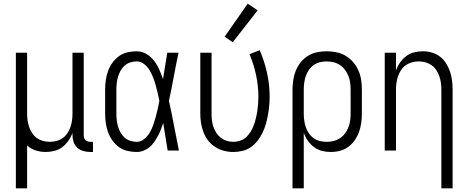

<svg xmlns="http://www.w3.org/2000/svg" viewBox="-20 -816 2540 1041"><path d="M66 205V-530H127V-200Q127 -181 129.5 -163Q132 -145 138 -127.5Q144 -110 154.5 -94Q165 -78 180 -67.5Q195 -57 213 -52Q231 -47 250 -47Q269 -47 287 -52Q305 -57 320 -67.5Q335 -78 345.5 -94Q356 -110 362 -127.5Q368 -145 370.5 -163Q373 -181 373 -200V-530H434V-84Q434 -76 436 -69Q438 -62 443 -57Q448 -52 455.5 -49.5Q463 -47 470 -47H484V8H470Q451 8 432.5 3Q414 -2 399.5 -15Q385 -28 379 -46.5Q373 -65 373 -84V-96Q365 -73 351 -53Q337 -33 318 -18.5Q299 -4 275 2Q251 8 227 8Q200 8 173.5 -0.5Q147 -9 127 -27V205Z M721 8Q695 8 670 2Q645 -4 624.5 -19Q604 -34 589 -55Q574 -76 565.5 -100Q557 -124 553.5 -149.5Q550 -175 550 -200V-330Q550 -355 553.5 -380.5Q557 -406 565.5 -430Q574 -454 589 -475Q604 -496 624.5 -511Q645 -526 670 -532Q695 -538 721 -538Q749 -538 773.5 -523.5Q798 -509 815 -487Q832 -465 843.5 -439Q855 -413 864 -387Q864 -388 864 -389Q864 -390 865 -391V-395Q871 -429 876 -462.5Q881 -496 887 -530H948Q934 -465 922 -399.5Q910 -334 896 -269Q911 -202 923.5 -134.5Q936 -67 950 0H889Q883 -37 877 -74.5Q871 -112 865 -149Q859 -131 852 -113Q845 -95 836 -78.5Q827 -62 816 -46Q805 -30 790.5 -18Q776 -6 758 1Q740 8 721 8ZM721 -47Q743 -47 761.5 -62Q780 -77 791.5 -96.5Q803 -116 810.5 -137.5Q818 -159 824 -180.5Q830 -202 835 -224.5Q840 -247 844 -269Q840 -290 835 -311.5Q830 -333 824 -354.5Q818 -376 810 -396.5Q802 -417 790.5 -436Q779 -455 761 -469Q743 -483 721 -483Q703 -483 686 -477.5Q669 -472 655.5 -460Q642 -448 633.5 -432.5Q625 -417 620 -400Q615 -383 613 -365.5Q611 -348 611 -330V-200Q611 -182 613 -164.5Q615 -147 620 -130Q625 -113 633.5 -97.5Q642 -82 655.5 -70Q669 -58 686 -52.5Q703 -47 721 -47Z M1245 8Q1219 8 1194 1.5Q1169 -5 1147 -19Q1125 -33 1109 -53.5Q1093 -74 1083.5 -98.5Q1074 -123 1070 -148.5Q1066 -174 1066 -200V-530H1127V-200Q1127 -182 1129 -164Q1131 -146 1137 -128.5Q1143 -111 1153 -95.5Q1163 -80 1177.5 -69Q1192 -58 1209.5 -52.5Q1227 -47 1245 -47Q1264 -47 1283 -53.5Q1302 -60 1316 -73.5Q1330 -87 1340 -103.5Q1350 -120 1356.5 -138.5Q1363 -157 1367.5 -175.5Q1372 -194 1375 -213.5Q1378 -233 1379.5 -252.5Q1381 -272 1381 -291Q1381 -350 1368.5 -408.5Q1356 -467 1333 -522L1388 -544Q1414 -484 1428 -420Q1442 -356 1442 -291Q1442 -265 1439.5 -240.5Q1437 -216 1432.5 -191Q1428 -166 1421 -142Q1414 -118 1403 -95.5Q1392 -73 1376.5 -53Q1361 -33 1340.5 -18.5Q1320 -4 1295 2Q1270 8 1245 8ZM1242 -587 1198 -617 1323 -796 1377 -760Z M1566 205V-330Q1566 -356 1570 -382.5Q1574 -409 1584 -433.5Q1594 -458 1610.5 -478.5Q1627 -499 1649.5 -513Q1672 -527 1698 -532.5Q1724 -538 1751 -538Q1778 -538 1804.5 -532.5Q1831 -527 1854 -513.5Q1877 -500 1894.5 -479.5Q1912 -459 1923 -434.5Q1934 -410 1938 -383.5Q1942 -357 1942 -330V-200Q1942 -175 1938.5 -149.5Q1935 -124 1926.5 -100.5Q1918 -77 1903.5 -56Q1889 -35 1868.5 -20Q1848 -5 1823.5 1.5Q1799 8 1773 8Q1749 8 1725.5 2Q1702 -4 1682.5 -18.5Q1663 -33 1649 -53Q1635 -73 1627 -96V205ZM1751 -47Q1770 -47 1788.5 -51.5Q1807 -56 1823 -66.5Q1839 -77 1850.5 -92.5Q1862 -108 1869 -125.5Q1876 -143 1878.5 -162Q1881 -181 1881 -200V-330Q1881 -349 1878.5 -368Q1876 -387 1869 -404.5Q1862 -422 1850.5 -437.5Q1839 -453 1823 -463.5Q1807 -474 1788.5 -478.5Q1770 -483 1751 -483Q1732 -483 1714 -478.5Q1696 -474 1680.5 -463Q1665 -452 1654.5 -436.5Q1644 -421 1638 -403.5Q1632 -386 1629.5 -367.5Q1627 -349 1627 -330V-200Q1627 -181 1629.5 -162.5Q1632 -144 1638 -126.5Q1644 -109 1654.5 -93.5Q1665 -78 1680.5 -67Q1696 -56 1714 -51.5Q1732 -47 1751 -47Z M2373 205V-330Q2373 -349 2370.5 -367Q2368 -385 2362 -402.5Q2356 -420 2345.5 -436Q2335 -452 2320 -462.5Q2305 -473 2287 -478Q2269 -483 2250 -483Q2231 -483 2213 -478Q2195 -473 2180 -462.5Q2165 -452 2154.5 -436Q2144 -420 2138 -402.5Q2132 -385 2129.5 -367Q2127 -349 2127 -330V0H2066V-530H2127V-434Q2135 -457 2149 -477Q2163 -497 2182 -511.5Q2201 -526 2225 -532Q2249 -538 2273 -538Q2297 -538 2321.5 -531Q2346 -524 2365.5 -509Q2385 -494 2398.5 -472.5Q2412 -451 2420 -427.5Q2428 -404 2431 -379.5Q2434 -355 2434 -330V205Z"/></svg>

Font: Iosevka Term Light
Style: Regular
Weight: 300
Monospace: yes
Designer: Belleve Invis
Foundry: Belleve Invis
Version: Version 9.0.1; ttfautohint (v1.8.3)